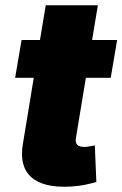

<svg xmlns="http://www.w3.org/2000/svg" viewBox="-20 -696 460 722"><path d="M420.5 -545.5 396.3 -403.4H302.9L265.6 -177.6Q259.2 -143.5 296.9 -143.5Q305.4 -143.5 317.8 -145.8Q330.3 -148.1 336.6 -149.1L342.3 -11.4Q327.4 -7.1 302.4 -1.8Q277.3 3.6 244.3 5.7Q141 11 95.9 -31.4Q50.8 -73.9 66.8 -159.1L106.9 -403.4H36.9L61.1 -545.5H130.3L152 -676.1H348L326.3 -545.5Z"/></svg>

Font: Inter UI Black
Style: Italic
Weight: 900
Italic angle: -9.39999°
Designer: Rasmus Andersson
Foundry: rsms
Version: 3.2;8d6f07862